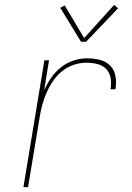

<svg xmlns="http://www.w3.org/2000/svg" viewBox="-20 -767 540 787"><path d="M76 0 162 -520H181L161 -397Q173 -424 190 -448.5Q207 -473 230.5 -491.5Q254 -510 282 -519Q310 -528 337 -528Q364 -528 389.5 -521.5Q415 -515 432 -497.5Q449 -480 453.5 -454Q458 -428 453 -401H433Q437 -424 433.5 -446.5Q430 -469 415.5 -484Q401 -499 379 -504.5Q357 -510 334 -510Q309 -510 283 -501.5Q257 -493 235.5 -476Q214 -459 198.5 -436.5Q183 -414 172 -389.5Q161 -365 154 -339.5Q147 -314 143 -289L95 0ZM312 -596 227 -735 245 -745 325 -611 448 -747 464 -733 333 -596Z"/></svg>

Font: Iosevka SS04 Thin
Style: Italic
Weight: 100
Italic angle: -9°
Monospace: yes
Designer: Belleve Invis
Foundry: Belleve Invis
Version: Version 19.0.0; ttfautohint (v1.8.4)